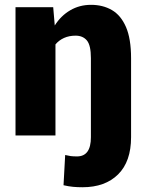

<svg xmlns="http://www.w3.org/2000/svg" viewBox="-20 -558 602 791"><path d="M520 7.3Q520 107.4 466.6 160.4Q413.1 213.4 319.8 213.4Q299.3 213.4 281 211.7Q262.7 210 241.7 205.1L248.5 80.6Q261.2 83.5 271 85Q280.8 86.4 297.4 86.4Q354.5 86.4 354.5 7.3V-318.4Q354.5 -371.6 337.9 -391.4Q321.3 -411.1 291.5 -411.1Q264.6 -411.1 243.7 -401.6Q222.7 -392.1 208.5 -375V0H43.9V-528.3H199.2L205.6 -453.1Q231 -493.2 269.3 -515.6Q307.6 -538.1 355 -538.1Q403.8 -538.1 440.9 -516.6Q478 -495.1 499 -446.8Q520 -398.4 520 -317.9Z"/></svg>

Font: Vazirmatn FD Black
Style: Regular
Weight: 900
Designer: Saber Rastikerdar
Foundry: Saber Rastikerdar
Version: Version 33.003